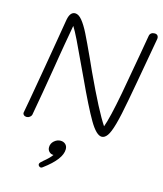

<svg xmlns="http://www.w3.org/2000/svg" viewBox="-139 -814 1002 1182"><g transform="rotate(15 362.0 -222.5)"><path d="M722 -682 671 -396 649 -276Q630 -172 614 -114.5Q598 -57 582 -35Q566 -13 547 -13Q513 -13 468 -89.5Q423 -166 345 -335Q269 -498 243.5 -550Q218 -602 202 -627Q188 -550 180 -502.5Q172 -455 167 -426L155 -352Q126 -175 100 -33Q98 -25 89 -18Q80 -11 69 -11Q58 -11 51 -17.5Q44 -24 45 -33Q54 -78 90 -287L101 -351L127 -504Q133 -545 152 -653Q162 -705 194 -705Q216 -705 238.5 -677.5Q261 -650 284.5 -603Q308 -556 353 -458L386 -385Q492 -157 545 -79Q567 -138 598 -302L645 -565L666 -686Q668 -699 676.5 -705.5Q685 -712 698 -712Q712 -712 718 -703.5Q724 -695 722 -682ZM354 119Q354 182 247 261Q241 267 234 267Q228 267 222.5 262Q217 257 217 250Q217 246 222 239L238 224Q274 195 290 172H288Q273 172 262 161Q251 150 251 133Q251 109 269.5 92.5Q288 76 310 76Q329 76 341.5 87.5Q354 99 354 119Z"/></g></svg>

Font: Mali Light
Style: Italic
Weight: 300
Italic angle: -10°
Version: Version 1.000; ttfautohint (v1.6)